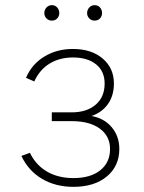

<svg xmlns="http://www.w3.org/2000/svg" viewBox="-20 -713 558 745"><path d="M265 12Q195.5 12 142.8 -19.2Q90 -50.5 63 -108L96 -120Q119.5 -72 162.8 -47Q206 -22 265 -22Q331 -22 369 -52.2Q407 -82.5 407 -135Q407 -184.5 367.5 -213.8Q328 -243 258 -243H181V-277H258Q316.5 -277 351.2 -306.8Q386 -336.5 386 -389Q386 -436.5 353 -463.2Q320 -490 263 -490Q211.5 -490 172.8 -466.5Q134 -443 113 -397L81 -411Q103 -463.5 151.5 -493.2Q200 -523 263 -523Q334.5 -523 378.2 -486Q422 -449 422 -389Q422 -342 398.8 -309.2Q375.5 -276.5 335 -263Q384.5 -254 413.8 -219Q443 -184 443 -135Q443 -68.5 394.5 -28.2Q346 12 265 12ZM347 -633Q335 -633 326.5 -641.5Q318 -650 318 -662Q318 -675 326.5 -684Q335 -693 347 -693Q360 -693 368 -684Q376 -675 376 -662Q376 -650 368 -641.5Q360 -633 347 -633ZM181 -633Q169 -633 160.5 -641.5Q152 -650 152 -662Q152 -675 160.5 -684Q169 -693 181 -693Q194 -693 202 -684Q210 -675 210 -662Q210 -650 202 -641.5Q194 -633 181 -633Z"/></svg>

Font: Overpass Thin
Style: Regular
Weight: 250
Designer: Delve Withrington, Dave Bailey, Thomas Jockin
Foundry: Delve Fonts LLC
Version: Version 4.000